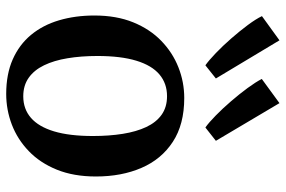

<svg xmlns="http://www.w3.org/2000/svg" viewBox="-171 -739 921 619"><g transform="rotate(90 289.5 -429.5)"><path d="M30 -273.5Q30 -344.5 52 -398.5Q74 -452.5 111.8 -489Q149.5 -525.5 197 -544.2Q244.5 -563 296 -563Q381 -563 437.2 -526.2Q493.5 -489.5 521.2 -425.2Q549 -361 549 -278Q549 -206.5 527 -152.2Q505 -98 467.2 -61.8Q429.5 -25.5 381.8 -7.2Q334 11 283 11Q219 11 171.5 -10Q124 -31 92.5 -69Q61 -107 45.5 -159.2Q30 -211.5 30 -273.5ZM290.5 -44Q331.5 -44 360 -68.8Q388.5 -93.5 403.5 -143.2Q418.5 -193 418.5 -268.5Q418.5 -321 411.5 -364.8Q404.5 -408.5 389.5 -440.5Q374.5 -472.5 350 -490Q325.5 -507.5 290 -507.5Q249 -507.5 220 -483Q191 -458.5 175.8 -408.8Q160.5 -359 160.5 -283Q160.5 -230.5 167.8 -186.8Q175 -143 190.5 -111Q206 -79 230.8 -61.5Q255.5 -44 290.5 -44ZM190 -631.5Q174.5 -642.5 151.2 -664.8Q128 -687 104 -714.5Q80 -742 60.5 -768.2Q41 -794.5 32 -813.5L110 -870L233 -665L191 -631.5ZM390.5 -631.5Q375 -642.5 352.5 -664.5Q330 -686.5 306.5 -713.8Q283 -741 263.8 -767.2Q244.5 -793.5 234.5 -813L312.5 -870L434 -665L391.5 -631.5Z"/></g></svg>

Font: Merriweather 36pt SemiBold
Style: Regular
Weight: 600
Version: Version 2.100